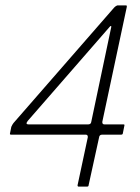

<svg xmlns="http://www.w3.org/2000/svg" viewBox="-20 -693 520 713"><path d="M272 0Q268 0 268 -5L306 -183Q307 -193 298 -193H21Q16 -193 17 -197L22 -222Q24 -227 26 -230Q28 -233 30 -236L404 -665Q408 -669 411.5 -671Q415 -673 416 -673H447Q450 -673 450.5 -672Q451 -671 451 -668L360 -241Q359 -231 368 -231H439Q443 -231 442 -227L436 -197Q435 -193 430 -193H360Q349 -193 348 -183L309 -5Q309 0 303 0ZM86 -231H307Q318 -231 319 -241L393 -592Q394 -596 392 -596.5Q390 -597 387 -593L83 -244Q73 -231 86 -231Z"/></svg>

Font: Glory ExtraLight
Style: Italic
Weight: 250
Italic angle: -12°
Version: Version 1.011